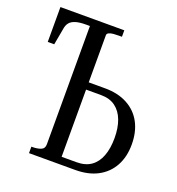

<svg xmlns="http://www.w3.org/2000/svg" viewBox="-129 -816 851 921"><g transform="rotate(20 296.5 -355.0)"><path d="M357 0H121V-33H126Q151 -33 169 -40Q187 -47 187 -69V-673H167Q135 -673 115 -667Q95 -661 84.5 -648.5Q74 -636 71 -614L56 -532H23V-710H349V-677H335Q322 -677 307.5 -676Q293 -675 283.5 -670.5Q274 -666 274 -658V-37H350Q395 -37 424 -57.5Q453 -78 467.5 -116.5Q482 -155 482 -208Q482 -260 467.5 -298.5Q453 -337 424 -358.5Q395 -380 350 -380H243V-417H357Q424 -417 472 -391Q520 -365 545 -318Q570 -271 570 -207Q570 -144 544.5 -97.5Q519 -51 471.5 -25.5Q424 0 357 0Z"/></g></svg>

Font: Roboto Serif 120pt ExtraCondensed
Style: Regular
Weight: 400
Width: 2
Designer: Greg Gazdowicz
Foundry: Commercial Type
Version: Version 1.008